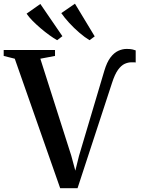

<svg xmlns="http://www.w3.org/2000/svg" viewBox="-37 -1014 762 1040"><path d="M289 5.5 43 -696 -17 -711V-743H261V-711L181.5 -696L349 -171L371 -89.5L391 -170L528.5 -632Q542 -677 561.2 -702.5Q580.5 -728 603.2 -738.5Q626 -749 649 -749Q669 -749 680.8 -746.2Q692.5 -743.5 698 -741V-675.5Q697 -676 692.5 -676.2Q688 -676.5 675 -676.5Q656.5 -676.5 638 -668Q619.5 -659.5 602.2 -635.8Q585 -612 570 -565.5L383 5.5ZM272 -796.5Q253.5 -807 230.2 -823.8Q207 -840.5 183.2 -860.8Q159.5 -881 139.2 -901.5Q119 -922 107 -940L181.5 -992.5L301 -818L273 -796.5ZM447.5 -796.5Q422.5 -811.5 393 -836.8Q363.5 -862 337.2 -890.8Q311 -919.5 295 -943L369 -994L476 -817L448.5 -796.5Z"/></svg>

Font: Merriweather 96pt SemiBold
Style: Regular
Weight: 600
Version: Version 2.100